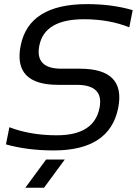

<svg xmlns="http://www.w3.org/2000/svg" viewBox="-20 -723 670 929"><path d="M8.8 -24.4 25.4 -107.4Q127.4 -68.4 254.9 -68.4Q435.1 -68.4 461.4 -200.2Q483.9 -312.5 351.1 -312.5H261.2Q42 -312.5 80.1 -502.9Q120.1 -703.1 400.9 -703.1Q522.9 -703.1 622.1 -673.8L605.5 -590.8Q508.3 -629.9 386.2 -629.9Q195.8 -629.9 170.4 -502.9Q147.9 -390.6 276.9 -390.6H366.7Q589.8 -390.6 551.8 -200.2Q510.7 4.9 240.2 4.9Q112.8 4.9 8.8 -24.4ZM293.5 48.8 192.9 185.5H102.5L203.1 48.8Z"/></svg>

Font: Sansation
Style: Italic
Weight: 400
Designer: Bernd Montag
Version: Version 1.301